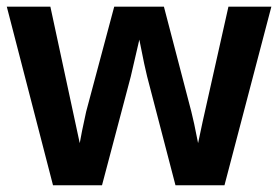

<svg xmlns="http://www.w3.org/2000/svg" viewBox="-23 -548 823 568"><path d="M641.1 0H496.1L412.1 -322.3Q406.2 -344.2 389.2 -430.7L363.8 -321.3L278.8 0H133.8L-2.9 -528.3H126L212.9 -124.5L219.7 -160.6L231.9 -217.8L314.9 -528.3H461.9L543 -217.8Q549.8 -192.4 563 -124.5L576.7 -189L652.8 -528.3H779.8Z"/></svg>

Font: TypoPRO Liberation Sans
Style: Bold
Weight: 700
Designer: Steve Matteson
Foundry: Ascender Corporation
Version: Version 2.00.1